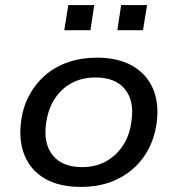

<svg xmlns="http://www.w3.org/2000/svg" viewBox="-20 -727 699 756"><path d="M299 9Q214 9 158 -23Q102 -55 77.5 -113.5Q53 -172 63 -248Q70 -305 95 -351.5Q120 -398 159 -431.5Q198 -465 249.5 -482.5Q301 -500 361 -500Q445 -500 501 -468Q557 -436 582 -378.5Q607 -321 597 -244Q589 -186 564.5 -139.5Q540 -93 500.5 -59.5Q461 -26 410.5 -8.5Q360 9 299 9ZM303 -69Q358 -69 399 -92.5Q440 -116 466 -157Q492 -198 498 -253Q509 -331 471.5 -376.5Q434 -422 356 -422Q302 -422 260.5 -399Q219 -376 193.5 -335Q168 -294 161 -238Q151 -160 188.5 -114.5Q226 -69 303 -69ZM442 -608 457 -707H559L543 -608ZM233 -608 249 -707H351L336 -608Z"/></svg>

Font: Nunito Sans 10pt SemiExpanded Medium
Style: Italic
Weight: 500
Width: 6
Italic angle: -9°
Designer: Vernon Adams
Foundry: Vernon Adams
Version: Version 3.101;gftools[0.9.27]